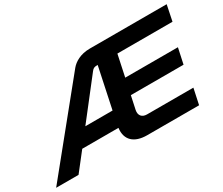

<svg xmlns="http://www.w3.org/2000/svg" viewBox="-116 -955 1438 1240"><g transform="rotate(-30 603.5 -335.0)"><path d="M493 -610 -2 0H165L270 -134H540C529 -48 581 0 677 0H1064L1089 -117H743C706 -117 686 -141 694 -179L715 -277H1108L1133 -393H740L774 -553H1185L1209 -670H636C565 -670 518 -640 493 -610ZM360 -250 580 -532C592 -548 601 -553 621 -553H627L563 -250Z"/></g></svg>

Font: LT Wave Bold
Style: Italic
Weight: 700
Designer: Daniel Lyons
Version: Version 2.5 (Glyphs App)